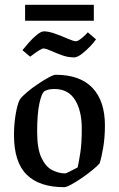

<svg xmlns="http://www.w3.org/2000/svg" viewBox="-20 -767 493 796"><path d="M246 9Q143 9 90.5 -43Q38 -95 38 -207Q38 -252 45 -293.5Q52 -335 62 -354Q70 -366 90.5 -383.5Q111 -401 135.5 -417.5Q160 -434 181 -445.5Q202 -457 211 -457Q312 -457 363.5 -402.5Q415 -348 415 -247Q415 -198 408 -156Q401 -114 393 -90Q385 -80 365 -63.5Q345 -47 320.5 -30Q296 -13 275.5 -2Q255 9 246 9ZM251 -48Q255 -49 267 -55Q279 -61 290.5 -67Q302 -73 302 -73Q307 -96 313 -134Q319 -172 319 -234Q319 -308 291 -353Q263 -398 206 -398Q196 -398 186 -396.5Q176 -395 166 -390Q153 -383 143.5 -339Q134 -295 134 -221Q134 -150 152 -112.5Q170 -75 197 -61.5Q224 -48 251 -48ZM84 -681V-747H369V-681ZM287 -529Q261 -529 235.5 -538.5Q210 -548 190 -557Q170 -566 160 -566Q155 -566 143.5 -559Q132 -552 120.5 -543.5Q109 -535 105 -532L73 -559Q82 -570 98 -588.5Q114 -607 132 -622Q150 -637 162 -637Q182 -637 209.5 -627Q237 -617 261 -606.5Q285 -596 295 -596Q303 -596 319.5 -609.5Q336 -623 344 -633L378 -604Q371 -593 354 -575Q337 -557 318.5 -543Q300 -529 287 -529Z"/></svg>

Font: Grenze Gotisch
Style: Regular
Weight: 400
Designer: Renata Polastri
Foundry: Omnibus-Type
Version: Version 1.001